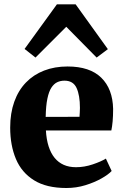

<svg xmlns="http://www.w3.org/2000/svg" viewBox="-20 -884 589 914"><path d="M296 11Q201 11 142 -25.8Q83 -62.5 55.8 -127.2Q28.5 -192 28.5 -276.5Q28.5 -345.5 48 -399.8Q67.5 -454 103.5 -491.2Q139.5 -528.5 189.8 -548Q240 -567.5 301.5 -567.5Q407.5 -567.5 462 -514.2Q516.5 -461 518.5 -365.5Q518.5 -331.5 516.2 -306.5Q514 -281.5 510 -263H198.5Q201 -220 211.5 -187.2Q222 -154.5 240 -132.5Q258 -110.5 283.5 -99.2Q309 -88 342 -88Q381.5 -88 421.5 -101.5Q461.5 -115 484 -129L511.5 -70Q496.5 -53.5 463.5 -34.8Q430.5 -16 387 -2.5Q343.5 11 296 11ZM197.5 -327.5 358.5 -328Q359 -339 359.8 -349.5Q360.5 -360 360.5 -370.5Q360.5 -430.5 344.5 -465.2Q328.5 -500 287 -500Q268 -500 252.2 -492.5Q236.5 -485 224.5 -466.5Q212.5 -448 205.5 -414.2Q198.5 -380.5 197.5 -327.5ZM149 -610 97 -651 251 -863.5H340L493.5 -650L440 -610L295.5 -756.5Z"/></svg>

Font: Merriweather 24pt Black
Style: Regular
Weight: 900
Designer: Eben Sorkin
Foundry: Eben Sorkin
Version: Version 2.100